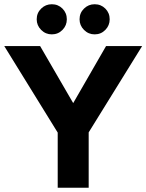

<svg xmlns="http://www.w3.org/2000/svg" viewBox="-20 -885 690 905"><path d="M252 0V-260L0 -668H169L325 -399L480 -668H650L398 -261V0ZM426 -723Q397 -723 376 -744Q355 -765 355 -794Q355 -824 376 -844.5Q397 -865 426 -865Q456 -865 476.5 -844.5Q497 -824 497 -794Q497 -765 476.5 -744Q456 -723 426 -723ZM224 -723Q195 -723 174 -744Q153 -765 153 -794Q153 -824 174 -844.5Q195 -865 224 -865Q254 -865 274.5 -844.5Q295 -824 295 -794Q295 -765 274.5 -744Q254 -723 224 -723Z"/></svg>

Font: Atkinson Hyperlegible Next
Style: Bold
Weight: 700
Designer: Elliott Scott, Megan Eiswerth, Linus Boman, Theodore Petrosky, Letters from Sweden
Foundry: Applied Design Works, Letters from Sweden
Version: Version 2.001